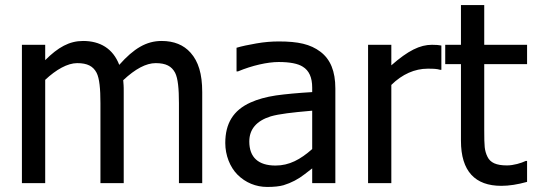

<svg xmlns="http://www.w3.org/2000/svg" viewBox="-20 -722 2100 757"><path d="M777.3 0V-358.9C777.3 -431.2 762.2 -479.5 731.4 -514.2C704.1 -544.9 666 -560.5 617.2 -560.5C557.1 -560.5 507.3 -530.8 450.2 -466.3C425.3 -530.8 374.5 -560.5 307.6 -560.5C253.4 -560.5 209 -535.6 158.2 -484.9V-545.4H66.4V0H158.2V-407.2C201.2 -447.8 246.6 -473.1 284.2 -473.1C324.7 -473.1 347.2 -460.9 360.8 -435.1C372.1 -413.1 376 -372.1 376 -315.4V0H467.8V-358.9C467.8 -372.1 467.8 -380.9 467.3 -386.2L465.8 -405.8C513.7 -450.7 556.2 -473.1 593.8 -473.1C634.3 -473.1 656.7 -460.9 670.4 -435.1C681.6 -413.1 685.5 -372.1 685.5 -315.4V0Z M1210.9 0H1302.2V-373C1302.2 -441.4 1282.7 -488.3 1243.2 -518.1C1203.6 -547.9 1155.8 -558.6 1079.1 -558.6C1051.3 -558.6 1021.5 -556.2 990.7 -550.8C960 -545.4 933.6 -540 912.6 -533.7V-440.4H918C974.1 -463.9 1035.2 -477.5 1078.6 -477.5C1123 -477.5 1154.8 -471.2 1173.8 -459C1198.7 -443.8 1210.9 -416.5 1210.9 -376.5V-358.9C1153.8 -355.5 1106.4 -351.1 1067.9 -345.7C1029.3 -339.8 995.6 -330.6 967.8 -317.9C899.4 -287.1 868.2 -234.9 868.2 -158.2C868.2 -109.9 886.7 -63 916.5 -33.2C947.8 -2 988.8 15.1 1033.7 15.1C1060.5 15.1 1082 12.7 1097.7 8.3C1128.4 -1 1156.2 -15.6 1181.2 -35.2C1192.4 -43.9 1202.1 -51.8 1210.9 -58.1ZM1210.9 -134.3C1164.6 -93.3 1120.6 -69.3 1066.4 -69.3C998.5 -69.3 962.9 -101.6 962.9 -164.1C962.9 -212.4 991.2 -245.6 1047.4 -263.2C1080.6 -272.9 1134.3 -278.8 1201.2 -284.7L1210.9 -285.6Z M1720.2 -542.5C1710 -544.4 1700.7 -545.4 1683.1 -545.4C1635.7 -545.4 1588.9 -522.5 1522.9 -464.4V-545.4H1431.2V0H1522.9V-387.2C1565.9 -429.7 1615.7 -451.2 1666 -451.2C1689.9 -451.2 1702.1 -450.7 1715.3 -446.8H1720.2Z M1956.5 10.7C1987.3 10.7 2021 5.4 2058.1 -4.9V-87.4H2052.7C2035.6 -79.1 2004.9 -69.8 1979 -69.8C1936.5 -69.8 1913.1 -80.6 1901.9 -104C1896 -115.7 1892.6 -128.4 1891.1 -141.6C1889.6 -154.8 1889.2 -177.2 1889.2 -210V-469.2H2058.1V-545.4H1889.2V-702.1H1797.4V-545.4H1735.4V-469.2H1797.4V-167C1797.4 -46.4 1853.5 10.7 1956.5 10.7Z"/></svg>

Font: SG Kara
Style: Regular
Weight: 400
Designer: Damoon Khanjanzadeh
Version: Version 1.000